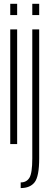

<svg xmlns="http://www.w3.org/2000/svg" viewBox="-20 -752 265 1002"><path d="M33.5 0H69.5V-598.5H33.5ZM33.5 -732V-673.5H69.5V-732ZM88 229.5Q137.5 229.5 161 198.8Q184.5 168 184.5 74V-598.5H148.5V75Q148.5 151.5 133.5 175.8Q118.5 200 88 200ZM148.5 -732V-673.5H184.5V-732Z"/></svg>

Font: Anybody ExtraCondensed ExtraLight
Style: Regular
Weight: 250
Width: 2
Version: Version 1.113;gftools[0.9.25]